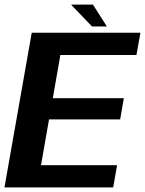

<svg xmlns="http://www.w3.org/2000/svg" viewBox="-36 -818 634 838"><path d="M-16.5 0H458L475 -97H143L178 -297H488.5L504.5 -389.5H194.5L227.5 -578H559.5L577 -675H102.5ZM365.5 -702.5H430.5L369.5 -798H274Z"/></svg>

Font: Anybody UltraCondensed Thin SemiBold
Style: Italic
Weight: 600
Italic angle: -10°
Version: Version 1.111